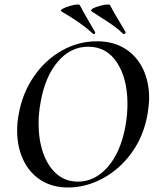

<svg xmlns="http://www.w3.org/2000/svg" viewBox="-20 -819 694 851"><path d="M56 -240Q56 -278 63 -313Q79 -405 129.5 -479Q180 -553 253.5 -594.5Q327 -636 410 -636Q482 -636 534 -603.5Q586 -571 613.5 -514Q641 -457 641 -385Q641 -357 634 -313Q617 -216 564 -142.5Q511 -69 436 -28.5Q361 12 282 12Q212 12 161 -20.5Q110 -53 83 -110.5Q56 -168 56 -240ZM536 -260Q545 -311 545 -358Q545 -470 499 -541Q453 -612 371 -612Q293 -612 236.5 -546Q180 -480 160 -366Q151 -318 151 -271Q151 -199 171.5 -140.5Q192 -82 231 -48Q270 -14 325 -14Q401 -14 458 -79.5Q515 -145 536 -260ZM418 -748 387 -768Q379 -774 391 -781Q403 -788 424 -793.5Q445 -799 458 -799Q467 -799 468 -796Q481 -769 513 -717L536 -678L537 -676Q537 -672 533 -669.5Q529 -667 526 -669Q503 -691 481 -706.5Q459 -722 418 -748ZM253 -768Q245 -773 257.5 -780Q270 -787 290.5 -793Q311 -799 324 -799Q333 -799 334 -796Q346 -772 374 -724L401 -678Q402 -677 402 -675Q402 -671 398.5 -669Q395 -667 393 -669Q362 -697 330.5 -719Q299 -741 253 -768Z"/></svg>

Font: Cormorant Infant SemiBold
Style: Italic
Weight: 600
Italic angle: -10°
Designer: Christian Thalmann (Catharsis Fonts)
Foundry: Catharsis Fonts
Version: Version 4.000